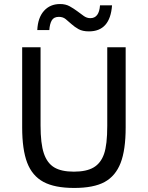

<svg xmlns="http://www.w3.org/2000/svg" viewBox="-20 -908 726 943"><path d="M597.2 -282.2Q597.2 -171.4 572.3 -107.4Q547.4 -43.5 493.9 -14.2Q440.4 15.1 344.2 15.1Q248.5 15.1 193.4 -14.6Q138.2 -44.4 113.5 -108.9Q88.9 -173.3 88.9 -282.2V-675.8H179.2V-292Q179.2 -203.1 195.3 -155Q211.4 -106.9 246.3 -85.9Q281.2 -64.9 342.8 -64.9Q404.8 -64.9 439.9 -85.7Q475.1 -106.4 491 -151.9Q506.8 -197.3 506.8 -290V-675.8H597.2ZM163.1 -760.3Q166 -821.3 196 -854.7Q226.1 -888.2 274.9 -888.2Q302.2 -888.2 322 -877.2Q341.8 -866.2 358.9 -853.5Q376 -840.8 391.1 -829.8Q406.2 -818.8 423.8 -818.8Q466.8 -818.8 471.2 -881.8H530.3Q521 -753.9 417 -753.9Q385.3 -753.9 365.7 -764.9Q346.2 -775.9 331.1 -789.6Q315.9 -803.2 302.5 -814.2Q289.1 -825.2 269 -825.2Q244.1 -825.2 234.1 -807.6Q224.1 -790 222.2 -760.3Z"/></svg>

Font: ClearSansRegular
Style: Regular
Weight: 400
Foundry: Intel Corporation
Version: Version 1.00